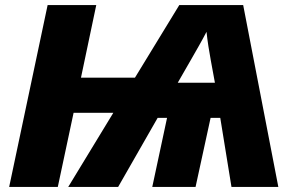

<svg xmlns="http://www.w3.org/2000/svg" viewBox="-20 -734 1161 754"><path d="M16 0H207L269 -291H425L248 0H444L599 -271H636L578 0H748L807 -271H845L889 0H1073L935 -714H684L510 -429H298L358 -714H167ZM678 -409 732 -503C752 -538 773 -574 791 -609C795 -571 801 -534 808 -496L824 -409Z"/></svg>

Font: Noto Sans Black
Style: Italic
Weight: 900
Italic angle: -12°
Designer: Monotype Design Team
Foundry: Monotype Imaging Inc.
Version: Version 2.013